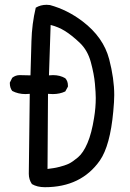

<svg xmlns="http://www.w3.org/2000/svg" viewBox="-20 -792 540 800"><path d="M167 -12Q135 -12 113 -25Q100 -44 100 -68L104 -401L86 -400Q56 -400 31 -413Q21 -426 21 -445V-448L31 -468Q45 -479 62 -479L107 -478Q109 -548 111 -620.5Q113 -693 129 -760Q149 -772 174 -772L188 -771Q261 -751 324 -703Q411 -637 435 -545Q456 -464 456 -396Q456 -370 452 -328Q439 -185 396 -123Q318 -12 167 -12ZM178 -88Q232 -94 267 -110Q283 -118 305 -136.5Q327 -155 344.5 -196Q362 -237 372 -301Q379 -343 379 -384Q379 -404 375.5 -443.5Q372 -483 358.5 -533Q345 -583 311.5 -614.5Q278 -646 250.5 -663Q223 -680 191 -688L184 -478L201 -479Q230 -479 252 -466Q263 -454 263 -436V-431L252 -411Q229 -400 200 -400L180 -401Z"/></svg>

Font: Xiaolai Mono SC
Style: Regular
Weight: 400
Monospace: yes
Designer: LXGW / Nozomi Seto
Version: Version 3.113;September 30, 2024